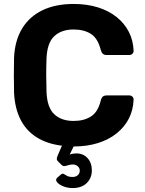

<svg xmlns="http://www.w3.org/2000/svg" viewBox="-20 -730 733 970"><path d="M347 220Q321 220 299 211Q277 202 268 190Q259 178 268 169L286 153Q295 145 301.5 148.5Q308 152 318 158Q328 164 347 164Q363 164 373 155Q383 146 383 132Q383 119 373 110Q363 101 347 101Q335 101 325 104.5Q315 108 306.5 109Q298 110 291 103L272 84Q266 78 267 70.5Q268 63 273 52L293 6Q218 -3 165 -36.5Q112 -70 83.5 -126.5Q55 -183 51 -261Q50 -302 50 -349Q50 -396 51 -439Q55 -525 91.5 -585.5Q128 -646 194 -678Q260 -710 352 -710Q419 -710 474 -693Q529 -676 569 -644Q609 -612 631 -569Q653 -526 655 -473Q655 -464 648.5 -458Q642 -452 633 -452H519Q507 -452 500 -458Q493 -464 489 -478Q474 -537 439 -559Q404 -581 352 -581Q290 -581 254 -547Q218 -513 215 -434Q212 -352 215 -266Q218 -187 254 -153Q290 -119 352 -119Q404 -119 439.5 -141.5Q475 -164 489 -222Q493 -237 500 -242.5Q507 -248 519 -248H633Q642 -248 648.5 -242Q655 -236 655 -227Q653 -174 631 -131Q609 -88 569 -56Q529 -24 474 -7Q419 10 352 10L332 51Q338 48 348.5 46.5Q359 45 365 45Q401 45 422.5 69Q444 93 444 131Q444 169 418.5 194.5Q393 220 347 220Z"/></svg>

Font: Rubik SemiBold
Style: Regular
Weight: 600
Designer: Hubert and Fischer
Foundry: Hubert and Fischer
Version: Version 2.300;gftools[0.9.30]